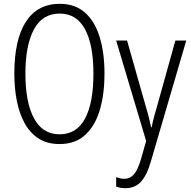

<svg xmlns="http://www.w3.org/2000/svg" viewBox="-20 -744 998 1005"><path d="M527 -358Q527 -255 503.5 -172Q480 -89 428 -39.5Q376 10 292 10Q227 10 182 -19Q137 -48 109 -99Q81 -150 68 -216.5Q55 -283 55 -359Q55 -536 115.5 -630Q176 -724 293 -724Q374 -724 426 -677Q478 -630 502.5 -547.5Q527 -465 527 -358ZM113 -358Q113 -208 158 -124.5Q203 -41 292 -41Q381 -41 425 -123Q469 -205 469 -358Q469 -511 424.5 -592Q380 -673 293 -673Q202 -673 157.5 -590Q113 -507 113 -358ZM588 -532H645L742 -191Q754 -151 760 -126Q766 -101 771 -78H774Q779 -105 786.5 -133Q794 -161 803 -191L898 -532H955L770 100Q749 174 717.5 207.5Q686 241 637 241Q623 241 611.5 239Q600 237 588 233V183Q598 187 609 189.5Q620 192 631 192Q660 192 680 170Q700 148 717 92L745 -6Z"/></svg>

Font: Noto Sans Condensed Light
Style: Regular
Weight: 300
Width: 3
Designer: Monotype Design Team
Foundry: Monotype Imaging Inc.
Version: Version 2.013; ttfautohint (v1.8.4.7-5d5b)